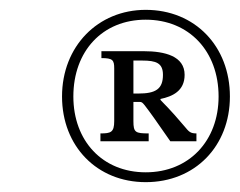

<svg xmlns="http://www.w3.org/2000/svg" viewBox="-20 -742 487 390"><path d="M276 -372C376 -372 447 -445 447 -546C447 -648 376 -722 276 -722C179 -722 106 -648 106 -546C106 -445 177 -372 276 -372ZM276 -392C188 -392 129 -456 129 -546C129 -638 188 -702 276 -702C364 -702 424 -638 424 -546C424 -456 364 -392 276 -392ZM282 -455V-471C255 -471 251 -473 251 -496V-535H263C268 -535 269 -534 274 -528C287 -511 294 -501 326 -455H379V-471C367 -471 364 -474 355 -485C322 -524 314 -530 306 -539V-541C330 -546 355 -557 355 -590C355 -628 315 -638 272 -638H186V-624C209 -624 212 -620 212 -603V-496C212 -473 205 -471 184 -471V-455ZM251 -552V-619H269C297 -619 311 -614 311 -590C311 -561 296 -552 261 -552Z"/></svg>

Font: STIX Two Text
Style: Bold Italic
Weight: 700
Italic angle: -12°
Designer: Ross Mills, John Hudson & Paul Hanslow, Tiro Typeworks Ltd; with prior portions MicroPress Inc. and Coen Hoffman, Elsevi
Foundry: Tiro Typeworks Ltd
Version: Version 2.13 b171